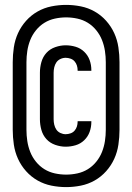

<svg xmlns="http://www.w3.org/2000/svg" viewBox="-20 -732 540 784"><path d="M250 32Q220 32 190 26Q160 20 133.5 5Q107 -10 86.5 -33Q66 -56 53.5 -83.5Q41 -111 36.5 -141.5Q32 -172 32 -202V-478Q32 -508 36.5 -538.5Q41 -569 53.5 -596.5Q66 -624 86.5 -647Q107 -670 133.5 -685Q160 -700 190 -706Q220 -712 250 -712Q280 -712 310 -706Q340 -700 366.5 -685Q393 -670 413.5 -647Q434 -624 446.5 -596.5Q459 -569 463.5 -538.5Q468 -508 468 -478V-202Q468 -172 463.5 -141.5Q459 -111 446.5 -83.5Q434 -56 413.5 -33Q393 -10 366.5 5Q340 20 310 26Q280 32 250 32ZM250 -19Q273 -19 296 -24Q319 -29 338.5 -41Q358 -53 373 -71.5Q388 -90 396.5 -111.5Q405 -133 408.5 -156Q412 -179 412 -202V-478Q412 -501 408.5 -524Q405 -547 396.5 -568.5Q388 -590 373 -608.5Q358 -627 338.5 -639Q319 -651 296 -656Q273 -661 250 -661Q227 -661 204 -656Q181 -651 161.5 -639Q142 -627 127 -608.5Q112 -590 103.5 -568.5Q95 -547 91.5 -524Q88 -501 88 -478V-202Q88 -179 91.5 -156Q95 -133 103.5 -111.5Q112 -90 127 -71.5Q142 -53 161.5 -41Q181 -29 204 -24Q227 -19 250 -19ZM248 -133Q227 -133 205.5 -140.5Q184 -148 169.5 -164Q155 -180 149 -201.5Q143 -223 143 -245V-435Q143 -457 149 -478.5Q155 -500 169.5 -516Q184 -532 205.5 -539.5Q227 -547 248 -547Q269 -547 289 -541Q309 -535 324 -520.5Q339 -506 346 -486.5Q353 -467 353 -446V-443H297V-445Q297 -455 294 -464.5Q291 -474 284.5 -481.5Q278 -489 268 -492.5Q258 -496 248 -496Q237 -496 226.5 -491Q216 -486 210 -477Q204 -468 201.5 -457Q199 -446 199 -435V-245Q199 -234 201.5 -223Q204 -212 210 -203Q216 -194 226.5 -189Q237 -184 248 -184Q258 -184 268 -187.5Q278 -191 284.5 -198.5Q291 -206 294 -215.5Q297 -225 297 -235V-237H353V-234Q353 -213 346 -193.5Q339 -174 324 -159.5Q309 -145 289 -139Q269 -133 248 -133Z"/></svg>

Font: Moesevka
Style: Regular
Weight: 400
Monospace: yes
Designer: Belleve Invis
Foundry: Belleve Invis
Version: Version 32.5.0; ttfautohint (v1.8.4)